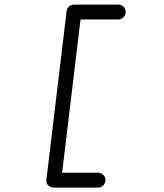

<svg xmlns="http://www.w3.org/2000/svg" viewBox="-20 -766 731 857"><path d="M507.8 -679.2Q507.8 -679.2 339.4 -679.2L257.3 4.9H417.5Q425.3 4.9 433.1 8.8Q450.7 18.1 450.7 38.1Q450.7 45.9 446.8 53.7Q437 71.3 417.5 71.3H219.7Q211.4 71.3 203.1 66.9Q186.5 57.6 186.5 41.5Q186.5 39.1 277.3 -716.3Q278.3 -721.7 280.3 -726.6Q289.6 -745.6 314 -745.6H507.8Q516.1 -745.6 523.4 -741.7Q541 -732.4 541 -712.4Q541 -704.6 537.1 -696.8Q527.8 -679.2 507.8 -679.2Z"/></svg>

Font: Vibur
Style: Medium
Weight: 400
Version: Version 1.004